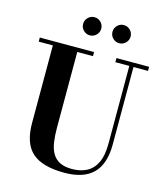

<svg xmlns="http://www.w3.org/2000/svg" viewBox="-138 -1062 1021 1181"><g transform="rotate(15 373.0 -472.0)"><path d="M719 -750V-724H626.5V-230Q626.5 -106.5 566 -46Q505.5 14.5 383 14.5Q242.5 14.5 177.8 -43Q113 -100.5 113 -230V-724H23V-750H368.5V-724H268.5V-240Q268.5 -190.5 274.5 -150Q280.5 -109.5 297 -80.5Q313.5 -51.5 343.8 -35.8Q374 -20 422.5 -20Q475 -20 515 -40.2Q555 -60.5 577.5 -106.5Q600 -152.5 600 -230V-724H511V-750ZM503 -842.5Q479.5 -842.5 462.5 -859.5Q445.5 -876.5 445.5 -900Q445.5 -924 462.5 -941Q479.5 -958 503 -958Q527 -958 544 -941Q561 -924 561 -900Q561 -876.5 544 -859.5Q527 -842.5 503 -842.5ZM316 -842.5Q292.5 -842.5 275.5 -859.5Q258.5 -876.5 258.5 -900Q258.5 -924 275.5 -941Q292.5 -958 316 -958Q340 -958 357 -941Q374 -924 374 -900Q374 -876.5 357 -859.5Q340 -842.5 316 -842.5Z"/></g></svg>

Font: Bodoni Moda SC 9pt
Style: Bold
Weight: 700
Designer: Owen Earl
Foundry: indestructible type
Version: Version 2.005